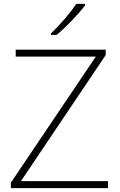

<svg xmlns="http://www.w3.org/2000/svg" viewBox="-20 -970 617 990"><path d="M419 -943V-950H373C346 -907 285 -837 243 -798V-790H272C324 -833 386 -899 419 -943ZM537 0V-36H88L525 -686V-714H61V-678H474L36 -28V0Z"/></svg>

Font: Noto Sans Lao ExtraLight
Style: Regular
Weight: 200
Designer: Monotype Design Team
Foundry: Monotype Imaging Inc.
Version: Version 2.003